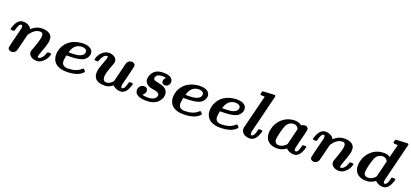

<svg xmlns="http://www.w3.org/2000/svg" viewBox="32 -1706 5829 2726"><g transform="rotate(20 2946.5 -343.0)"><path d="M143 8Q122 8 106 -5Q90 -18 90 -39Q90 -47 108.5 -124Q127 -201 146 -274L164 -347Q166 -355 166 -372Q166 -401 149 -401Q113 -401 89 -306Q85 -288 80.5 -285Q76 -282 55 -282Q34 -282 31 -284Q24 -288 24 -296V-298Q25 -301 26 -304Q27 -307 27 -310Q50 -391 93 -428Q123 -452 159 -452Q203 -452 234 -435Q268 -419 285 -384L293 -391Q345 -436 399 -447Q421 -452 454 -452Q576 -447 597 -367Q599 -356 599 -334Q599 -307 592 -281Q579 -226 541 -127Q521 -75 521 -57Q521 -43 530 -43Q557 -43 582 -69.5Q607 -96 621 -138Q626 -156 630 -159Q634 -162 650 -162H656Q677 -162 680 -160Q687 -156 687 -148Q687 -144 678 -117Q658 -67 615.5 -29.5Q573 8 522 8Q463 8 427 -26Q402 -49 402 -82Q402 -100 417 -137Q453 -231 468 -292Q477 -328 477 -351Q477 -401 434 -401Q387 -401 346 -371Q314 -348 285 -305L278 -295L247 -170Q216 -46 214 -40Q193 8 143 8Z M884 -126Q884 -43 977 -43Q1103 -43 1170 -105Q1185 -120 1193 -117Q1222 -95 1222 -83Q1222 -76 1210 -64Q1137 8 973 8Q880 8 823 -31Q766 -70 756 -146Q755 -152 755 -169Q755 -188 757 -210Q763 -240 771 -266Q840 -435 1048 -451L1051 -452Q1055 -452 1058 -452Q1060 -452 1066.5 -451.5Q1073 -451 1076 -451Q1136 -451 1175.5 -425.5Q1215 -400 1215 -352Q1215 -340 1214 -336Q1202 -281 1155 -250Q1094 -211 935 -211H897Q897 -208 894 -197Q884 -145 884 -126ZM1140 -349Q1140 -374 1119 -387.5Q1098 -401 1067 -401Q1018 -401 977 -374Q937 -345 915 -278Q911 -264 910 -263Q910 -262 950 -262Q1039 -263 1077 -278Q1140 -301 1140 -349Z M1802 -444Q1823 -444 1839 -431Q1855 -418 1855 -397Q1855 -390 1837 -315Q1819 -240 1801 -168L1783 -97Q1781 -89 1781 -72Q1781 -43 1798 -43Q1811 -43 1823 -56Q1841 -76 1856 -134Q1861 -155 1865 -158.5Q1869 -162 1886 -162H1891Q1912 -162 1915 -160Q1922 -156 1922 -148Q1922 -144 1913 -115Q1877 -7 1808 6Q1796 8 1787 8Q1754 8 1722.5 -5Q1691 -18 1675 -38L1672 -41L1664 -34Q1627 -4 1583 5Q1573 7 1548 7Q1415 7 1389 -78Q1383 -95 1383 -125V-136Q1383 -155 1391 -187Q1400 -224 1441 -332Q1452 -359 1455 -379Q1456 -384 1456 -390Q1456 -401 1443 -401Q1417 -399 1393 -372Q1369 -345 1356 -304Q1351 -288 1347.5 -285Q1344 -282 1328 -282H1322Q1301 -282 1298 -284Q1291 -288 1291 -296Q1291 -300 1301 -330Q1321 -378 1357 -410.5Q1393 -443 1434 -450Q1446 -452 1454 -452Q1503 -452 1539 -428Q1575 -404 1575 -362Q1575 -346 1561 -308Q1511 -182 1505 -122V-111Q1505 -43 1558 -43Q1608 -43 1651 -92Q1658 -100 1658 -103Q1658 -106 1693.5 -247Q1729 -388 1731 -396Q1752 -444 1802 -444Z M2101 -56Q2127 -43 2184 -43Q2238 -43 2269 -60Q2314 -82 2314 -124Q2314 -141 2299.5 -152.5Q2285 -164 2268 -168.5Q2251 -173 2222 -178Q2214 -179 2203 -181Q2192 -183 2186.5 -184.5Q2181 -186 2180 -186Q2138 -197 2113 -224.5Q2088 -252 2088 -290Q2088 -333 2118 -379Q2163 -451 2274 -451Q2314 -451 2321 -450Q2397 -438 2416 -396Q2424 -380 2424 -363Q2424 -332 2403.5 -310.5Q2383 -289 2354 -289Q2333 -289 2319 -301.5Q2305 -314 2305 -335Q2305 -362 2326 -383L2334 -391Q2334 -393 2309 -399Q2303 -400 2278 -400Q2201 -400 2184 -354Q2180 -345 2180 -335Q2180 -322 2190 -312Q2205 -300 2255 -291Q2322 -279 2351 -260Q2405 -225 2405 -167Q2405 -120 2375 -77Q2320 8 2177 8Q2054 8 2016 -50Q2005 -69 2005 -91Q2005 -127 2028 -152Q2051 -177 2087 -177Q2112 -177 2127 -162Q2142 -147 2142 -121Q2138 -80 2101 -56Z M2650 -126Q2650 -43 2743 -43Q2869 -43 2936 -105Q2951 -120 2959 -117Q2988 -95 2988 -83Q2988 -76 2976 -64Q2903 8 2739 8Q2646 8 2589 -31Q2532 -70 2522 -146Q2521 -152 2521 -169Q2521 -188 2523 -210Q2529 -240 2537 -266Q2606 -435 2814 -451L2817 -452Q2821 -452 2824 -452Q2826 -452 2832.5 -451.5Q2839 -451 2842 -451Q2902 -451 2941.5 -425.5Q2981 -400 2981 -352Q2981 -340 2980 -336Q2968 -281 2921 -250Q2860 -211 2701 -211H2663Q2663 -208 2660 -197Q2650 -145 2650 -126ZM2906 -349Q2906 -374 2885 -387.5Q2864 -401 2833 -401Q2784 -401 2743 -374Q2703 -345 2681 -278Q2677 -264 2676 -263Q2676 -262 2716 -262Q2805 -263 2843 -278Q2906 -301 2906 -349Z M3204 -126Q3204 -43 3297 -43Q3423 -43 3490 -105Q3505 -120 3513 -117Q3542 -95 3542 -83Q3542 -76 3530 -64Q3457 8 3293 8Q3200 8 3143 -31Q3086 -70 3076 -146Q3075 -152 3075 -169Q3075 -188 3077 -210Q3083 -240 3091 -266Q3160 -435 3368 -451L3371 -452Q3375 -452 3378 -452Q3380 -452 3386.5 -451.5Q3393 -451 3396 -451Q3456 -451 3495.5 -425.5Q3535 -400 3535 -352Q3535 -340 3534 -336Q3522 -281 3475 -250Q3414 -211 3255 -211H3217Q3217 -208 3214 -197Q3204 -145 3204 -126ZM3460 -349Q3460 -374 3439 -387.5Q3418 -401 3387 -401Q3338 -401 3297 -374Q3257 -345 3235 -278Q3231 -264 3230 -263Q3230 -262 3270 -262Q3359 -263 3397 -278Q3460 -301 3460 -349Z M3862 -694Q3880 -694 3883 -679L3738 -91Q3737 -85 3737 -71Q3737 -43 3755 -43Q3774 -43 3792 -75Q3803 -96 3812 -134Q3817 -155 3821 -158.5Q3825 -162 3842 -162H3847Q3868 -162 3871 -160Q3878 -156 3878 -148Q3878 -144 3875 -135Q3855 -62 3818 -24Q3785 8 3744 8Q3694 8 3660 -13Q3626 -34 3616 -68Q3614 -74 3614 -91V-106L3743 -622H3739Q3738 -622 3734 -622.5Q3730 -623 3723.5 -623.5Q3717 -624 3712 -624Q3707 -624 3701 -624Q3695 -624 3691 -624.5Q3687 -625 3686 -625Q3674 -628 3674 -642Q3674 -647 3678 -661.5Q3682 -676 3684 -679Q3688 -684 3699 -685.5Q3710 -687 3775 -690Q3848 -694 3862 -694Z M4157 8Q4072 8 4022.5 -34.5Q3973 -77 3973 -158Q3973 -191 3983 -227Q4000 -300 4049.5 -355.5Q4099 -411 4168 -436Q4214 -452 4262 -452Q4296 -452 4320.5 -443Q4345 -434 4356 -425Q4367 -416 4368 -416H4369L4375 -420Q4396 -435 4421 -435Q4444 -435 4458.5 -421.5Q4473 -408 4473 -386Q4473 -377 4457.5 -315.5Q4442 -254 4424 -184Q4406 -114 4402 -93Q4401 -87 4401 -72Q4401 -43 4419 -43Q4440 -43 4452 -66Q4464 -89 4474 -125Q4475 -131 4476 -134Q4481 -155 4485 -158.5Q4489 -162 4506 -162H4511Q4532 -162 4535 -160Q4542 -156 4542 -148Q4542 -144 4533 -115Q4497 -7 4428 6Q4416 8 4409 8Q4374 8 4341.5 -5.5Q4309 -19 4293 -40Q4230 8 4157 8ZM4339 -351Q4317 -401 4259 -401Q4247 -401 4230 -396Q4180 -379 4156 -330Q4141 -296 4121 -220Q4101 -136 4101 -106Q4101 -76 4117.5 -59.5Q4134 -43 4163 -43Q4210 -43 4245 -71Q4255 -78 4266.5 -89Q4278 -100 4278 -103Q4278 -106 4309 -228Z M4711 8Q4690 8 4674 -5Q4658 -18 4658 -39Q4658 -47 4676.5 -124Q4695 -201 4714 -274L4732 -347Q4734 -355 4734 -372Q4734 -401 4717 -401Q4681 -401 4657 -306Q4653 -288 4648.5 -285Q4644 -282 4623 -282Q4602 -282 4599 -284Q4592 -288 4592 -296V-298Q4593 -301 4594 -304Q4595 -307 4595 -310Q4618 -391 4661 -428Q4691 -452 4727 -452Q4771 -452 4802 -435Q4836 -419 4853 -384L4861 -391Q4913 -436 4967 -447Q4989 -452 5022 -452Q5144 -447 5165 -367Q5167 -356 5167 -334Q5167 -307 5160 -281Q5147 -226 5109 -127Q5089 -75 5089 -57Q5089 -43 5098 -43Q5125 -43 5150 -69.5Q5175 -96 5189 -138Q5194 -156 5198 -159Q5202 -162 5218 -162H5224Q5245 -162 5248 -160Q5255 -156 5255 -148Q5255 -144 5246 -117Q5226 -67 5183.5 -29.5Q5141 8 5090 8Q5031 8 4995 -26Q4970 -49 4970 -82Q4970 -100 4985 -137Q5021 -231 5036 -292Q5045 -328 5045 -351Q5045 -401 5002 -401Q4955 -401 4914 -371Q4882 -348 4853 -305L4846 -295L4815 -170Q4784 -46 4782 -40Q4761 8 4711 8Z M5503 8Q5418 8 5368.5 -34.5Q5319 -77 5319 -158Q5319 -191 5329 -227Q5351 -323 5428 -387.5Q5505 -452 5610 -452Q5666 -452 5697 -428L5703 -424Q5704 -424 5728 -523L5753 -622H5749Q5748 -622 5744 -622.5Q5740 -623 5733.5 -623.5Q5727 -624 5722 -624Q5717 -624 5711 -624Q5705 -624 5701 -624.5Q5697 -625 5696 -625Q5684 -628 5684 -642Q5684 -647 5688 -661.5Q5692 -676 5694 -679Q5698 -684 5709 -685.5Q5720 -687 5785 -690Q5858 -694 5872 -694Q5890 -694 5893 -679L5748 -91Q5747 -87 5747 -72Q5747 -43 5764 -43Q5780 -43 5793 -60Q5806 -77 5811 -92.5Q5816 -108 5822 -134Q5827 -155 5831 -158.5Q5835 -162 5852 -162H5857Q5878 -162 5881 -160Q5888 -156 5888 -148Q5888 -144 5879 -115Q5843 -7 5774 6Q5762 8 5755 8Q5720 8 5687.5 -5.5Q5655 -19 5639 -40Q5576 8 5503 8ZM5685 -351Q5663 -401 5605 -401Q5593 -401 5576 -396Q5526 -379 5502 -330Q5487 -296 5467 -220Q5447 -136 5447 -106Q5447 -76 5463.5 -59.5Q5480 -43 5509 -43Q5556 -43 5591 -71Q5601 -78 5612.5 -89Q5624 -100 5624 -103Q5624 -106 5655 -228Z"/></g></svg>

Font: MathJax_Math
Style: Bold Italic
Weight: 700
Version: Version 1.1